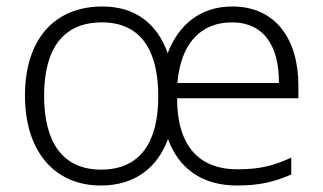

<svg xmlns="http://www.w3.org/2000/svg" viewBox="-20 -562 997 592"><path d="M696 -542C596 -542 530 -484 497 -398C466 -486 400 -542 296 -542C146 -542 57 -439 57 -267C57 -99 145 10 291 10C396 10 465 -45 498 -133C531 -44 601 10 711 10C779 10 826 -1 878 -24V-76C821 -50 779 -40 712 -40C592 -40 526 -114 526 -259H900V-298C900 -440 831 -542 696 -542ZM695 -493C795 -493 841 -418 840 -306H527C537 -428 599 -493 695 -493ZM294 -493C417 -493 468 -403 468 -265C468 -126 414 -39 292 -39C171 -39 116 -126 116 -267C116 -412 175 -493 294 -493Z"/></svg>

Font: Noto Sans Devanagari UI Light
Style: Regular
Weight: 300
Designer: Jelle Bosma - Monotype Design Team
Foundry: Monotype Imaging Inc.
Version: Version 2.004